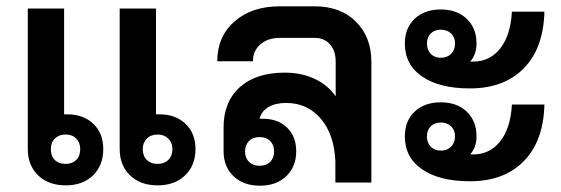

<svg xmlns="http://www.w3.org/2000/svg" viewBox="-20 -578 1777 608"><path d="M307 -106Q307 -54 274.5 -22.5Q242 9 188 9Q134 9 101 -22.5Q68 -54 68 -106V-551H183V-216H193Q244 -216 275.5 -186Q307 -156 307 -106ZM599 -106Q599 -54 566 -22.5Q533 9 479 9Q425 9 392 -22.5Q359 -54 359 -106V-551H474V-216H484Q536 -216 567.5 -186Q599 -156 599 -106ZM234 -106Q234 -126 221.5 -139Q209 -152 188 -152Q167 -152 154 -139.5Q141 -127 141 -106Q141 -84 153.5 -71.5Q166 -59 188 -59Q209 -59 221.5 -71.5Q234 -84 234 -106ZM526 -106Q526 -126 513 -139Q500 -152 479 -152Q458 -152 445 -139Q432 -126 432 -106Q432 -84 445 -71.5Q458 -59 479 -59Q500 -59 513 -71.5Q526 -84 526 -106Z M1156 -382V0H1042V-68Q1038 -153 995.5 -202.5Q953 -252 886 -252Q852 -252 830 -239Q808 -226 802 -202H812Q860 -202 889 -174Q918 -146 918 -99Q918 -50 886.5 -20Q855 10 803 10Q751 10 719.5 -20Q688 -50 688 -99V-174Q688 -256 739.5 -302Q791 -348 882 -348Q934 -348 976 -328.5Q1018 -309 1043 -273V-383Q1043 -417 1025 -437.5Q1007 -458 977 -458H866Q828 -458 804.5 -437.5Q781 -417 781 -384H668Q668 -462 722.5 -510Q777 -558 866 -558H977Q1058 -558 1107 -509.5Q1156 -461 1156 -382ZM802 -144Q781 -144 768.5 -131.5Q756 -119 756 -98Q756 -78 768.5 -65.5Q781 -53 802 -53Q823 -53 835.5 -65.5Q848 -78 848 -98Q848 -119 835.5 -131.5Q823 -144 802 -144Z M1262 -440Q1262 -489 1293 -518.5Q1324 -548 1376 -548Q1427 -548 1458 -518.5Q1489 -489 1489 -440Q1489 -406 1469 -383H1479Q1531 -383 1564 -424.5Q1597 -466 1601 -541H1704Q1701 -425 1638.5 -361.5Q1576 -298 1468 -298Q1372 -298 1317 -335.5Q1262 -373 1262 -440ZM1332 -440Q1332 -420 1344 -407.5Q1356 -395 1376 -395Q1396 -395 1408.5 -407.5Q1421 -420 1421 -440Q1421 -460 1408.5 -472Q1396 -484 1376 -484Q1356 -484 1344 -472Q1332 -460 1332 -440ZM1601 -247H1704Q1701 -131 1638.5 -67.5Q1576 -4 1468 -4Q1372 -4 1317 -41.5Q1262 -79 1262 -146Q1262 -195 1293 -224.5Q1324 -254 1376 -254Q1427 -254 1458 -224.5Q1489 -195 1489 -146Q1489 -112 1469 -89H1479Q1531 -89 1564 -130.5Q1597 -172 1601 -247ZM1421 -146Q1421 -166 1408.5 -178Q1396 -190 1376 -190Q1356 -190 1344 -178Q1332 -166 1332 -146Q1332 -126 1344 -113.5Q1356 -101 1376 -101Q1396 -101 1408.5 -113.5Q1421 -126 1421 -146Z"/></svg>

Font: Bai Jamjuree SemiBold
Style: Regular
Weight: 600
Version: Version 1.000; ttfautohint (v1.6)